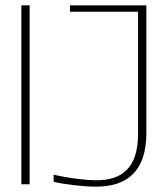

<svg xmlns="http://www.w3.org/2000/svg" viewBox="-20 -690 628 719"><path d="M60 -670V0H91V-670ZM181 -9C225 1 294 9 340 9C457 9 528 -50 528 -191V-670H242V-646H497V-188C497 -60 435 -15 342 -15C304 -15 240 -22 181 -36Z"/></svg>

Font: LT Wave Thin
Style: Regular
Weight: 100
Designer: Daniel Lyons
Version: Version 2.5 (Glyphs App)